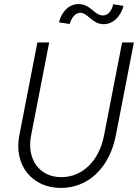

<svg xmlns="http://www.w3.org/2000/svg" viewBox="-20 -909 679 945"><path d="M280 16C414 16 519 -83 550 -242L639 -700H581L492 -242C468 -117 385 -37 282 -37C175 -37 110 -124 133 -242L222 -700H164L75 -242C47 -97 137 16 280 16ZM490 -790C535 -790 573 -825 588 -880L537 -888C530 -854 511 -833 486 -833C445 -833 426 -889 367 -889C317 -889 283 -849 270 -799L323 -791C332 -821 350 -846 375 -846C413 -846 433 -790 490 -790Z"/></svg>

Font: Uncut Sans Light Italic
Style: Regular
Weight: 300
Italic angle: -11°
Designer: Kasper Nordkvist
Foundry: UNCUT.wtf
Version: Version 1.304;Glyphs 3.2 (3246)